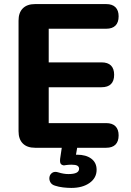

<svg xmlns="http://www.w3.org/2000/svg" viewBox="-20 -725 645 942"><path d="M152 0Q113 0 92 -21Q71 -42 71 -81V-624Q71 -663 92 -684Q113 -705 152 -705H501Q531 -705 546.5 -689.5Q562 -674 562 -645Q562 -615 546.5 -599.5Q531 -584 501 -584H219V-419H478Q509 -419 524.5 -403.5Q540 -388 540 -358Q540 -328 524.5 -312.5Q509 -297 478 -297H219V-121H501Q531 -121 546.5 -105.5Q562 -90 562 -61Q562 -31 546.5 -15.5Q531 0 501 0ZM330 197Q311 197 289.5 194.5Q268 192 250 186Q233 181 226.5 168Q220 155 223 142Q226 129 237.5 122Q249 115 267 121Q280 125 292 127Q304 129 316 129Q342 129 355 122.5Q368 116 368 103Q368 93 359.5 88Q351 83 331 83Q324 83 317 83.5Q310 84 303 85Q296 87 290.5 86Q285 85 280 81Q276 77 275 70.5Q274 64 275 54L286 -20H362L349 56L312 42Q324 38 336 36Q348 34 358 34Q402 34 428 53.5Q454 73 454 108Q454 148 419.5 172.5Q385 197 330 197Z"/></svg>

Font: Nunito ExtraLight ExtraBold
Style: Regular
Weight: 800
Version: Version 3.602